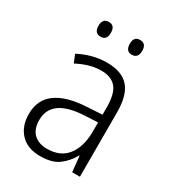

<svg xmlns="http://www.w3.org/2000/svg" viewBox="-176 -881 835 924"><g transform="rotate(30 241.5 -418.5)"><path d="M246 -607Q329 -607 368 -563Q407 -519 407 -424V-66H364L355 -153H353Q329 -110 292.5 -83Q256 -56 191 -56Q120 -56 81.5 -97Q43 -138 43 -205Q43 -285 100.5 -326.5Q158 -368 268 -374L352 -379V-418Q352 -496 324.5 -528Q297 -560 242 -560Q209 -560 176 -550.5Q143 -541 109 -523L91 -567Q124 -585 164 -596Q204 -607 246 -607ZM274 -332Q101 -322 101 -205Q101 -155 128 -129Q155 -103 202 -103Q275 -103 313 -151Q351 -199 352 -283V-336ZM121 -740Q121 -781 156 -781Q190 -781 190 -740Q190 -699 156 -699Q121 -699 121 -740ZM295 -741Q295 -781 329 -781Q364 -781 364 -741Q364 -699 329 -699Q295 -699 295 -741Z"/></g></svg>

Font: Noto Sans Malayalam UI SemiCondensed Light
Style: Regular
Weight: 300
Width: 4
Designer: Jelle Bosma - Monotype Design Team
Foundry: Monotype Imaging Inc.
Version: Version 2.104; ttfautohint (v1.8.4.7-5d5b)